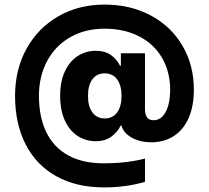

<svg xmlns="http://www.w3.org/2000/svg" viewBox="-20 -774 914 840"><path d="M243.2 -354.5Q243.2 -418.5 264.4 -462.9Q285.6 -507.3 321 -529.5Q356.4 -551.8 399.4 -551.8Q439.9 -551.8 466.3 -532.5Q492.7 -513.2 504.9 -486.3H508.8V-541H614.3V-293.9Q615.2 -270.5 624.3 -259.3Q633.3 -248 651.4 -248Q685.1 -248 704.3 -283.2Q723.6 -318.4 724.6 -378.9Q724.6 -459.5 689.2 -520.5Q653.8 -581.5 588.6 -615Q523.4 -648.4 437.5 -648.4Q351.6 -648.4 286.4 -610.8Q221.2 -573.2 185.8 -506.3Q150.4 -439.5 150.4 -354.5Q150.4 -262.2 182.4 -196Q214.4 -129.9 277.6 -94.7Q340.8 -59.6 432.6 -59.6Q485.8 -59.6 529.5 -64.7Q573.2 -69.8 614.3 -80.1V21.5Q531.7 45.9 435.5 45.9Q313.5 45.9 225.6 -3.4Q137.7 -52.7 91.8 -143.1Q45.9 -233.4 45.9 -354.5Q45.9 -469.2 95.7 -560.1Q145.5 -650.9 234.6 -702.4Q323.7 -753.9 437.5 -753.9Q551.3 -753.9 640.1 -706.1Q729 -658.2 778.6 -573.5Q828.1 -488.8 828.1 -381.8Q828.1 -309.6 805.2 -257.6Q782.2 -205.6 740 -178.5Q697.8 -151.4 640.6 -151.4Q591.3 -151.9 555.9 -172.1Q520.5 -192.4 511.2 -224.6H507.8Q495.6 -197.3 468 -176.8Q440.4 -156.2 399.4 -156.2Q355 -156.2 319.6 -179.2Q284.2 -202.1 263.7 -246.8Q243.2 -291.5 243.2 -354.5ZM511.7 -354.5Q511.7 -400.4 492.4 -426.8Q473.1 -453.1 437.5 -453.1Q402.8 -453.1 383.5 -426Q364.3 -398.9 365.2 -354.5Q364.3 -310.1 383.8 -283Q403.3 -255.9 437.5 -255.9Q472.7 -255.4 492.2 -281.7Q511.7 -308.1 511.7 -354.5Z"/></svg>

Font: Pretendard GOV
Style: Bold
Weight: 700
Designer: Base glyphs from Inter by Rasmus Andersson; Hangeul glyphs from Noto Sans CJK(Source Han Sans) by Jang Soo-young and Kan
Foundry: Kil Hyung-jin
Version: Version 1.309